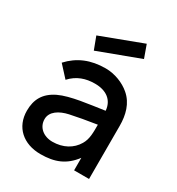

<svg xmlns="http://www.w3.org/2000/svg" viewBox="-194 -930 981 1066"><g transform="rotate(30 296.5 -397.0)"><path d="M196.9 -630.2 166.7 -710.4 432.3 -810.4 461.5 -729.2ZM530.2 0V-340.6C530.2 -409.4 513.5 -476 460.4 -520.8C421.9 -554.2 362.5 -578.1 304.2 -578.1C208.3 -578.1 134.4 -546.9 76 -483.3L141.7 -411.5C184.4 -458.3 236.5 -475 294.8 -475C367.7 -475 415.6 -439.6 420.8 -374C325 -359.4 210.4 -347.9 140.6 -314.6C69.8 -280.2 41.7 -228.1 41.7 -156.2C41.7 -51 116.7 15.6 227.1 15.6C317.7 15.6 381.2 -9.4 434.4 -80.2V0ZM401 -157.3C371.9 -107.3 317.7 -77.1 250 -77.1C192.7 -77.1 150 -112.5 150 -164.6C150 -213.5 197.9 -242.7 254.2 -255.2C297.9 -264.6 359.4 -276 421.9 -285.4C421.9 -235.4 422.9 -193.8 401 -157.3Z"/></g></svg>

Font: Manrope Semibold
Style: Regular
Weight: 600
Width: 4
Designer: Michael Sharanda
Foundry: Michael Sharanda
Version: Version 2.000;PS 002.000;hotconv 1.0.88;makeotf.lib2.5.64775